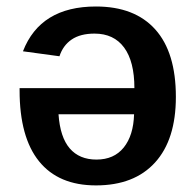

<svg xmlns="http://www.w3.org/2000/svg" viewBox="-20 -558 596 588"><path d="M391.6 -288.1Q391.6 -369.6 360.1 -412.4Q328.6 -455.1 269.5 -455.1Q226.1 -455.1 199.5 -437Q172.9 -418.9 162.1 -385.7L50.3 -400.9Q103.5 -538.1 273.9 -538.1Q392.6 -538.1 455.6 -467.8Q518.6 -397.5 518.6 -261.2Q518.6 -130.4 454.8 -60.3Q391.1 9.8 273.9 9.8Q159.2 9.8 99.6 -64Q40 -137.7 40 -281.2V-288.1ZM159.2 -208Q164.1 -137.7 193.6 -103.5Q223.1 -69.3 275.4 -69.3Q329.1 -69.3 358.9 -106.2Q388.7 -143.1 390.6 -208Z"/></svg>

Font: Arimo SemiBold
Style: Regular
Weight: 600
Designer: Steve Matteson
Foundry: Monotype Imaging Inc.
Version: Version 1.33